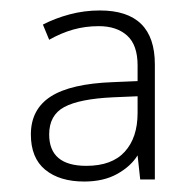

<svg xmlns="http://www.w3.org/2000/svg" viewBox="-20 -742 369 367"><path d="M171 -722Q276 -722 276 -619V-399H248L243 -445Q230 -424 204 -409.5Q178 -395 141 -395Q94 -395 66.5 -417.5Q39 -440 39 -485Q39 -533 77 -557.5Q115 -582 196 -585L243 -587V-617Q243 -656 223 -674Q203 -692 169 -692Q143 -692 120 -685.5Q97 -679 74 -666L62 -695Q85 -707 113 -714.5Q141 -722 171 -722ZM196 -556Q132 -553 103 -537.5Q74 -522 74 -485Q74 -425 145 -425Q194 -425 218.5 -452Q243 -479 243 -526V-558Z"/></svg>

Font: Noto Sans Thai ExtraLight
Style: Regular
Weight: 200
Designer: Monotype Design Team
Foundry: Monotype Imaging Inc.
Version: Version 2.001; ttfautohint (v1.8.4.7-5d5b)